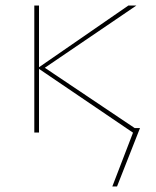

<svg xmlns="http://www.w3.org/2000/svg" viewBox="-20 -479 564 694"><path d="M486 -16 403 195H386L461 0H460L121 -230V0H104V-459H121V-236L444 -459H473L142 -234L467 -16Z"/></svg>

Font: Ysabeau Thin
Style: Regular
Weight: 200
Designer: Christian Thalmann (Catharsis Fonts)
Version: Version 0.003